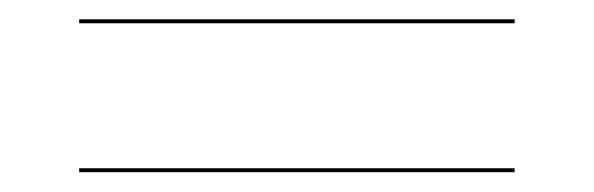

<svg xmlns="http://www.w3.org/2000/svg" viewBox="-20 -482 600 194"><path d="M60 -462.5V-458.5H500V-462.5ZM60 -312V-308H500V-312Z"/></svg>

Font: Bodoni* 48pt Fatface
Style: Regular
Weight: 900
Version: Version 2.3